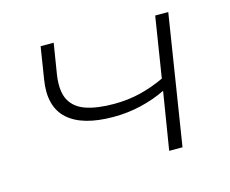

<svg xmlns="http://www.w3.org/2000/svg" viewBox="-76 -591 833 696"><g transform="rotate(-15 340.5 -243.5)"><path d="M479 0 514 -216Q471 -195 421 -183Q371 -171 317 -171Q200 -171 146 -220Q92 -269 108 -367L127 -487H176L157 -369Q149 -310 167 -277Q185 -244 226.5 -230Q268 -216 331 -216Q381 -216 427.5 -227Q474 -238 521 -260L557 -487H606L529 0Z"/></g></svg>

Font: Nunito Sans 10pt Expanded ExtraLight
Style: Italic
Weight: 250
Width: 7
Italic angle: -9°
Designer: Vernon Adams
Foundry: Vernon Adams
Version: Version 3.101;gftools[0.9.27]